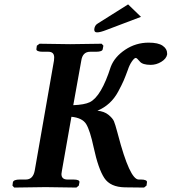

<svg xmlns="http://www.w3.org/2000/svg" viewBox="-20 -844 773 865"><path d="M628.9 1 543 0Q477.1 -1 450 -42Q422.9 -83 401.9 -180.2Q385.7 -256.3 368.4 -284.7Q351.1 -313 301.8 -317.9L258.8 -74.2Q256.8 -64.5 256.8 -60.1Q256.8 -35.2 284.2 -35.2H310.1Q339.8 -35.2 337.9 -22.9L335 -7.8L324.2 1Q224.1 -1 185.1 -1L43.9 1L36.1 -7.8L38.1 -22.9Q41 -35.2 69.8 -35.2H96.2Q128.4 -35.2 136.2 -74.2L223.1 -570.8Q224.1 -576.7 224.1 -585Q224.1 -610.8 198.2 -610.8H171.9Q158.7 -610.8 150.9 -614Q143.1 -617.2 144 -623L146 -638.2L158.2 -647Q257.3 -645 295.9 -645L438 -647L445.8 -638.2L442.9 -623Q441.9 -610.8 412.1 -610.8H386.2Q352.1 -610.8 346.2 -570.8L310.1 -370.1Q360.8 -372.1 384.8 -383.8Q436.5 -409.7 479 -543Q496.1 -587.9 543.9 -619.9Q591.8 -651.9 649.9 -651.9Q692.9 -651.9 712.9 -637.9Q732.9 -624 732.9 -604V-598.1Q729 -579.1 706.5 -565.4Q684.1 -551.8 659.2 -551.8Q622.1 -551.8 609.9 -566.9Q596.7 -583 591.8 -583Q585 -583 574 -566.9Q563 -550.8 556.2 -529.8Q544.9 -499 536.9 -480.5Q528.8 -461.9 512.5 -431.4Q496.1 -400.9 472.7 -379.4Q449.2 -357.9 418.9 -345.2Q449.7 -342.3 468.8 -326.7Q487.8 -311 493.4 -297.6Q499 -284.2 508.3 -249.5Q510.3 -242.2 511.2 -238.8Q564.5 -34.7 605 -35.2H615.2Q628.4 -35.2 635.7 -32Q643.1 -28.8 642.1 -22.9L640.1 -7.8ZM557.1 -824.2 615.2 -768.1 461.9 -710Q431.2 -697.8 417 -698.2Q404.8 -698.2 404.8 -710V-712.9Q406.7 -730 419.9 -737.8Z"/></svg>

Font: Linux Libertine O
Style: Semibold Italic
Weight: 600
Italic angle: -11.5°
Designer: Philipp H. Poll
Foundry: Philipp H. Poll
Version: Version 5.1.2